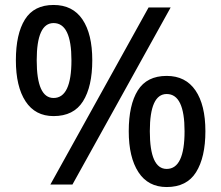

<svg xmlns="http://www.w3.org/2000/svg" viewBox="-20 -744 892 774"><path d="M44 -501Q44 -607 80.5 -665.5Q117 -724 196 -724Q273 -724 312.5 -665.5Q352 -607 352 -501Q352 -395 314.5 -335.5Q277 -276 196 -276Q122 -276 83 -335.5Q44 -395 44 -501ZM668 -714 272 0H183L579 -714ZM128 -501Q128 -349 196 -349Q268 -349 268 -501Q268 -651 196 -651Q128 -651 128 -501ZM499 -215Q499 -321 535.5 -379.5Q572 -438 652 -438Q728 -438 768 -379.5Q808 -321 808 -215Q808 -110 770.5 -50Q733 10 652 10Q577 10 538 -50Q499 -110 499 -215ZM584 -215Q584 -63 652 -63Q724 -63 724 -215Q724 -365 652 -365Q584 -365 584 -215Z"/></svg>

Font: Noto Sans Sinhala UI Medium
Style: Regular
Weight: 500
Designer: Jelle Bosma - Monotype Design Team
Foundry: Monotype Imaging Inc.
Version: Version 2.006; ttfautohint (v1.8.4.7-5d5b)